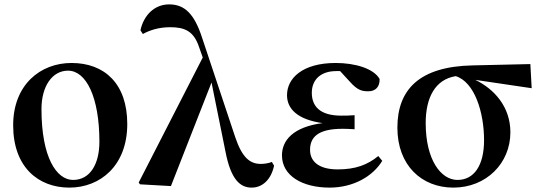

<svg xmlns="http://www.w3.org/2000/svg" viewBox="-20 -839 2465 875"><path d="M296 16C436 16 560 -83 560 -274C560 -458 456 -552 306 -552C164 -552 40 -453 40 -268C40 -76 156 16 296 16ZM313 -19C238 -19 169 -121 169 -342C169 -446 218 -517 290 -517C372 -517 433 -398 433 -193C433 -92 391 -19 313 -19Z M1127 16C1177 16 1216 -22 1229 -84L1219 -101C1205 -95 1184 -92 1169 -92C1120 -92 1084 -119 1052 -214L901 -667C866 -775 822 -819 751 -819C683 -819 635 -769 620 -701L631 -684C660 -700 701 -715 756 -715C822 -715 863 -697 887 -625L904 -577L612 -7L618 1L759 9L944 -463L1007 -151C1032 -18 1076 16 1127 16Z M1482 16C1590 16 1679 -35 1722 -106L1704 -128C1654 -87 1599 -67 1519 -67C1432 -67 1393 -104 1393 -156C1393 -212 1427 -252 1540 -252C1552 -252 1565 -252 1596 -250V-314C1571 -312 1555 -312 1535 -312C1438 -312 1401 -355 1401 -416C1401 -477 1443 -515 1512 -515H1530L1575 -466C1610 -427 1630 -423 1659 -423C1692 -423 1711 -444 1710 -479C1683 -527 1598 -552 1510 -552C1359 -552 1288 -483 1288 -405C1288 -343 1336 -294 1450 -278C1314 -260 1265 -198 1265 -131C1265 -38 1358 16 1482 16Z M2046 16C2196 16 2306 -95 2306 -236C2306 -352 2233 -433 2146 -475L2403 -437L2397 -547L2134 -541C1891 -536 1791 -431 1791 -257C1791 -85 1902 16 2046 16ZM2057 -492C2143 -465 2186 -327 2186 -200C2186 -86 2141 -19 2065 -19C1989 -19 1920 -111 1920 -278C1920 -394 1963 -477 2057 -492Z"/></svg>

Font: Noto Serif JP
Style: Bold
Weight: 700
Designer: Ryoko NISHIZUKA 西塚涼子 (kana & ideographs); Frank Grießhammer (Latin, Greek & Cyrillic); Wenlong ZHANG 张文龙 (bopomofo); San
Foundry: Adobe
Version: Version 2.001;hotconv 1.1.0;makeotfexe 2.6.0